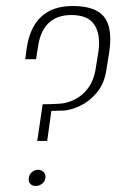

<svg xmlns="http://www.w3.org/2000/svg" viewBox="-20 -615 409 639"><path d="M104 -146 122 -268Q136 -268 151 -268.5Q166 -269 180 -270Q201 -271 227 -283Q253 -295 273 -321.5Q293 -348 299 -390L308 -446Q315 -502 293.5 -533.5Q272 -565 217 -565Q169 -565 141 -537.5Q113 -510 106 -456L100 -418H64L69 -455Q90 -595 222 -595Q297 -595 326 -559.5Q355 -524 344 -445L334 -382Q327 -336 302 -306.5Q277 -277 247 -263Q217 -249 193 -247Q183 -247 172.5 -246.5Q162 -246 151 -246L137 -146ZM99 4Q87 4 80.5 -3.5Q74 -11 76 -23Q77 -34 86 -42Q95 -50 107 -50Q118 -50 125.5 -42Q133 -34 131 -23Q130 -11 120 -3.5Q110 4 99 4Z"/></svg>

Font: Alumni Sans ExtraLight
Style: Italic
Weight: 250
Italic angle: -8°
Version: Version 1.016